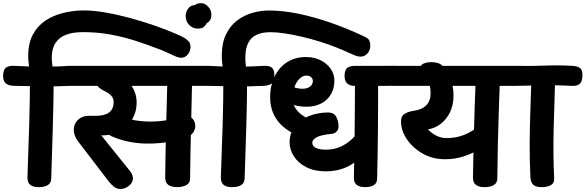

<svg xmlns="http://www.w3.org/2000/svg" viewBox="-92 -1189 3773 1237"><path d="M1182.7 -1004.8Q1149.6 -1004.8 1126.8 -1028.1Q1104.1 -1051.4 1104.1 -1086.6Q1104.1 -1110.8 1119.4 -1132.7Q1134.7 -1154.7 1164 -1156.4Q1169 -1162.2 1178.3 -1165.4Q1187.7 -1168.6 1204.1 -1168.6Q1228.1 -1168.6 1249.1 -1146.3Q1270 -1124.1 1270 -1094.3Q1270 -1073.7 1262.4 -1061.1Q1254.9 -1048.4 1240 -1039.3Q1234.4 -1027 1221.4 -1015.9Q1208.4 -1004.8 1182.7 -1004.8ZM169.8 -668.9Q141.6 -668.9 123.7 -687.6Q105.8 -706.2 100.4 -732.9Q95.2 -758.9 92.5 -782.6Q89.8 -806.2 89.8 -829.8Q89.8 -910.4 119.6 -966.2Q149.4 -1022 200.5 -1056.1Q251.6 -1090.1 316.1 -1105.9Q380.6 -1121.8 449.9 -1121.8Q510.2 -1121.8 587.7 -1108.4Q665.2 -1095 747.6 -1072.6Q830 -1050.1 907.6 -1023Q985.1 -995.9 1045.1 -969.4Q1087.1 -951.9 1105.9 -938.1Q1124.8 -924.2 1130.1 -912.3Q1135.4 -900.3 1135.4 -887.7Q1135.4 -860.8 1118.4 -838.8Q1101.4 -816.9 1075.6 -816.9Q1059.6 -816.9 1037.9 -826.2Q1016.2 -835.4 985.1 -850.4Q953.9 -865.3 908.6 -881.2Q849.2 -904.2 777.3 -927.4Q705.3 -950.6 621.4 -966.3Q537.6 -982 441.2 -982Q376.8 -982 332.1 -964.6Q287.4 -947.1 264.4 -910.5Q241.4 -873.9 241.4 -815.8Q241.4 -802.1 242.8 -788.3Q244.1 -774.6 246.8 -759.2Q247.8 -756.7 247.8 -753.4Q247.8 -750.1 247.8 -747.3Q247.8 -715.1 225.2 -692Q202.6 -668.9 169.8 -668.9ZM156.8 16.8Q122.2 16.8 103.1 2.3Q83.9 -12.1 84.9 -48.7Q91.1 -214.6 95.9 -375.7Q100.7 -536.9 101.4 -702.6Q101.4 -730.4 122.3 -744.5Q143.1 -758.6 176.1 -758.6Q217.6 -758.6 235.8 -743.6Q254.1 -728.7 254.1 -697.2Q253.3 -531.6 248.2 -369.1Q243.1 -206.7 238.1 -40.2Q237.3 -9.6 215.7 3.6Q194.1 16.8 156.8 16.8ZM-3.4 -635.9Q-35.4 -636.9 -54.2 -651.6Q-73 -666.3 -72 -704.7Q-70.2 -744 -50.2 -755.4Q-30.1 -766.8 0.9 -764.8Q183 -754.1 365.1 -764.8Q396.1 -766.8 413.6 -752.8Q431.1 -738.9 429.3 -700.3Q428.3 -660.4 410.1 -649.1Q391.8 -637.7 360.8 -635.9Q270.2 -631.3 179.1 -632.8Q87.9 -634.3 -3.4 -635.9Z M939.1 -267.3Q889.2 -262.2 836.2 -264.3Q783.1 -266.4 730.9 -277.6Q678.7 -288.8 629.2 -310.1Q615 -315.4 607 -327.2Q599 -339 597.2 -353.4Q594.7 -372.2 603.2 -391.9Q611.7 -411.6 627.7 -426.2Q643.7 -440.8 663.2 -442.6Q675.7 -445.3 689.1 -439.6Q747.8 -415.8 811.2 -409.2Q874.7 -402.6 937.6 -408.7Q982.3 -413 1018.8 -420.7Q1055.2 -428.4 1090.4 -440.9Q1117.3 -451 1139.9 -432.7Q1162.4 -414.4 1165.8 -384.6Q1168.3 -362.2 1155.5 -339.9Q1142.7 -317.6 1114.4 -306.1Q1076.2 -291.7 1033.7 -282.1Q991.2 -272.4 939.1 -267.3ZM1047.8 16.6Q1013.2 16.6 992.4 2.1Q971.6 -12.3 972.3 -48.9Q974.1 -214.1 978.4 -375.5Q982.8 -536.9 987.1 -702.1Q987.9 -730 1010 -743.9Q1032.1 -757.9 1065.1 -757.9Q1147.4 -757.9 1146.4 -696.8Q1143.1 -531.6 1138.8 -368.8Q1134.4 -206 1132.7 -40Q1132.7 -9.8 1108.8 3.4Q1084.9 16.6 1047.8 16.6ZM346.4 -635.9Q312.9 -635.9 298.4 -654.6Q284 -673.2 285 -705.4Q286.8 -737.9 302.4 -751.3Q318 -764.8 350.8 -764.8H1254.1Q1320.9 -764.8 1318.3 -701.1Q1315.8 -635.9 1249.8 -635.9ZM682.7 28.6Q660.6 28.6 642.2 14.2Q623.8 -0.1 606.2 -23.2L410.3 -279.1Q395.7 -298.3 389.4 -317.1Q383.2 -335.9 383.2 -352.9Q383.2 -390.9 410.2 -416.8Q437.2 -442.8 480.1 -442.8Q485.1 -442.8 500.3 -442.8Q515.4 -442.8 525.4 -442.8Q552.2 -442.8 573.2 -447.8Q594.2 -452.8 609.1 -463.3Q623.9 -473.8 631.9 -490.1Q639.9 -506.3 639.9 -529.7Q639.9 -549.8 631.6 -563.2Q623.2 -576.7 609.6 -586.1Q596 -595.6 580.8 -602.8Q559.7 -612.8 545.4 -625.1Q531.2 -637.4 531.2 -660.9Q531.2 -703.3 546.9 -721.4Q562.6 -739.6 590.2 -739.3Q622 -739.3 656.3 -723.4Q690.7 -707.4 720.7 -678.4Q750.8 -649.4 769.6 -611.5Q788.4 -573.6 788.4 -529.3Q788.4 -481.7 770.9 -442.4Q753.4 -403.2 722.9 -375.5Q692.3 -347.8 652.9 -332.4Q613.6 -317 568.8 -317Q566.8 -317 564.6 -317Q562.3 -317 560.3 -317L744.8 -88.1Q755.2 -75.7 759.8 -63.2Q764.3 -50.8 764.3 -39.7Q764.3 -21.7 752.2 -5.9Q740.1 9.8 721.7 19.2Q703.2 28.6 682.7 28.6Z M1416 -669.1Q1387.6 -669.1 1369.8 -687.8Q1352 -706.4 1346.7 -733.3Q1341.9 -759.8 1339.4 -783Q1336.9 -806.2 1336.9 -829.6Q1336.9 -910.9 1363.7 -966.7Q1390.4 -1022.4 1434.8 -1056.4Q1479.1 -1090.3 1532.9 -1105.8Q1586.7 -1121.3 1641.2 -1121.3Q1730.4 -1121.3 1830.9 -1100.6Q1931.4 -1079.9 2037.9 -1042.8Q2144.3 -1005.8 2249.4 -956.4Q2282.8 -942.2 2288.2 -926.1Q2293.7 -910 2293.7 -895.6Q2293.7 -864.3 2275 -844.2Q2256.3 -824 2230.4 -824Q2215 -824 2194.7 -831.8Q2174.4 -839.7 2146.8 -852.8Q2119.2 -865.9 2079.2 -881.6Q2029.1 -902.1 1971.6 -920.1Q1914.1 -938 1855.6 -951.7Q1797.1 -965.4 1744.3 -973.5Q1691.6 -981.6 1649.9 -981.6Q1596.6 -981.6 1560.3 -964.4Q1524.1 -947.3 1506.3 -910.8Q1488.6 -874.3 1488.6 -815.6Q1488.6 -802.1 1489.7 -788.4Q1490.8 -774.8 1493 -759.4Q1493.8 -756.7 1493.8 -753.6Q1493.8 -750.6 1493.8 -747.8Q1493.8 -715.6 1471.3 -692.3Q1448.8 -669.1 1416 -669.1ZM1402.8 16.8Q1368.2 16.8 1349.1 2.3Q1329.9 -12.1 1330.9 -48.7Q1337.3 -214.6 1342.2 -375.7Q1347.1 -536.9 1347.4 -702.6Q1347.4 -730.4 1368.3 -744.5Q1389.1 -758.6 1422.1 -758.6Q1463.6 -758.6 1481.8 -743.6Q1500.1 -728.7 1500.1 -697.2Q1499.8 -531.6 1494.7 -369.1Q1489.6 -206.7 1484.1 -40.2Q1483.3 -9.6 1461.7 3.6Q1440.1 16.8 1402.8 16.8ZM1242.6 -635.9Q1210.6 -636.9 1191.8 -651.6Q1173 -666.3 1174 -704.7Q1175.8 -744 1195.8 -755.4Q1215.9 -766.8 1246.9 -764.8Q1429 -754.1 1611.1 -764.8Q1642.1 -766.8 1659.6 -752.8Q1677.1 -738.9 1675.3 -700.3Q1674.3 -660.4 1656.1 -649.1Q1637.8 -637.7 1606.8 -635.9Q1516.2 -631.3 1425.1 -632.8Q1333.9 -634.3 1242.6 -635.9Z M1821.4 -318Q1769.4 -340.6 1730.5 -374.4Q1691.6 -408.2 1669.9 -455.3Q1648.3 -502.4 1648.3 -563.6Q1648.3 -616.3 1663.8 -663.2Q1679.2 -710 1708.5 -745.3Q1737.8 -780.7 1780.7 -801.1Q1823.6 -821.6 1878.4 -821.6Q1932.7 -821.6 1973.8 -800.7Q2014.9 -779.9 2038.6 -745.7Q2062.3 -711.4 2062.3 -669.3Q2062.3 -622 2041.6 -584.4Q2020.9 -546.8 1981.6 -524.7Q1942.3 -502.6 1886.6 -501.2Q1830.8 -499.9 1759.9 -524.1L1781.9 -633.1Q1825 -617.6 1852.3 -617.2Q1879.7 -616.9 1895.5 -625Q1911.3 -633.1 1917.6 -645Q1923.9 -656.9 1923.9 -666Q1923.9 -682.3 1912.4 -692.1Q1900.9 -701.9 1882 -701.9Q1864.8 -701.9 1848.8 -690.8Q1832.9 -679.8 1820.2 -659.8Q1807.6 -639.8 1800.3 -612.7Q1793.1 -585.7 1793.1 -553.1Q1793.1 -521.7 1808.6 -496.1Q1824 -470.6 1848.2 -452.1Q1872.4 -433.6 1898.4 -422.2ZM2007.6 -85.1Q1932.8 -85.1 1880.6 -112.3Q1828.3 -139.6 1801.2 -182.1Q1774 -224.7 1773.8 -271.8Q1773.8 -333.9 1808.4 -376.8Q1843 -419.7 1899.7 -441.8Q1956.4 -464 2021.3 -464.4Q2059.2 -464.4 2074.2 -436.4Q2089.1 -408.3 2089.1 -374.3Q2089.1 -354.6 2076.1 -341Q2063 -327.4 2037.1 -325.7Q2003 -322.7 1976.5 -315.3Q1950 -308 1935.1 -296.3Q1920.1 -284.7 1920.1 -269.2Q1920.3 -245.8 1944.8 -235.2Q1969.3 -224.7 2007.6 -224.7Q2048.2 -224.7 2083.7 -236.8Q2119.2 -249 2150.3 -272.1Q2181.3 -295.1 2207.1 -326.9L2252.3 -201.4Q2218.4 -158.8 2178.2 -132.8Q2137.9 -106.9 2094.6 -96Q2051.2 -85.1 2007.6 -85.1ZM2259.8 16.6Q2225.2 16.6 2206.1 2.1Q2186.9 -12.3 2187.9 -48.9Q2189.1 -91.6 2190.1 -150.6Q2191.1 -209.6 2192.1 -277.3Q2193.1 -345.1 2193.6 -415.2Q2194.1 -485.2 2194.5 -550.8Q2194.9 -616.4 2194.9 -669.6Q2194.9 -700.8 2217.1 -722.7Q2239.3 -744.7 2269.6 -744.7Q2300.6 -744.7 2322.3 -722.7Q2344 -700.8 2344 -669.6Q2344 -602.4 2343.9 -521.7Q2343.8 -441 2342.9 -355.3Q2342 -269.6 2340.9 -188.4Q2339.8 -107.3 2337.8 -40.2Q2337.8 -9.8 2317.3 3.4Q2296.9 16.6 2259.8 16.6ZM2196.6 -635.7Q2164.6 -634.9 2145.8 -650.5Q2127 -666.1 2127.8 -704.4Q2129.6 -743.6 2149.5 -754.6Q2169.4 -765.6 2200.4 -764.6Q2261.8 -764.6 2327.8 -764.7Q2393.8 -764.8 2454.6 -765Q2486.3 -764.2 2502.6 -752.3Q2518.8 -740.4 2518.8 -705.7Q2518.8 -662.2 2501.9 -649.2Q2485 -636.1 2450.4 -636.1Q2389.7 -635.9 2323.8 -635.8Q2257.9 -635.7 2196.6 -635.7Z M2776 -163.1Q2688.8 -163.1 2621.4 -205.2Q2554.1 -247.2 2518.2 -309.6Q2491.4 -357.9 2491.4 -406.6Q2491.4 -441.8 2515.2 -455.8Q2538.9 -469.9 2569.8 -474.4Q2627.3 -482.2 2654.9 -511.3Q2682.4 -540.4 2682.4 -587.4Q2682.4 -612.7 2676.7 -641.2Q2671 -669.7 2659.7 -695Q2648.3 -720.3 2630.3 -735.6Q2618.4 -747.1 2618.4 -756Q2618.4 -771.7 2638.6 -780.1Q2658.8 -788.6 2687.2 -788.6Q2707.6 -788.6 2726.3 -783.6Q2745 -778.7 2756.7 -767Q2785.9 -739.6 2807.8 -688.6Q2829.8 -637.7 2829.8 -572.4Q2829.8 -511.3 2806.8 -464.9Q2783.8 -418.6 2746.6 -390.4Q2709.4 -362.3 2665.7 -355.6Q2686.6 -331.6 2718.3 -315.4Q2750.1 -299.3 2784.7 -299.3Q2829.4 -299.3 2869.5 -310.4Q2909.6 -321.6 2947.4 -344.6Q2985.2 -367.6 3021.3 -402.4Q3038 -418.7 3055.6 -418.7Q3076.3 -418.7 3091.1 -401.2Q3105.8 -383.7 3105.8 -355.8Q3105.8 -339.6 3099.9 -323.1Q3094.1 -306.6 3079.9 -292.3Q3047.9 -260 3000.7 -230.3Q2953.4 -200.6 2896.4 -181.8Q2839.3 -163.1 2776 -163.1ZM3028.9 16.8Q2994.1 16.8 2974.3 2.2Q2954.4 -12.3 2955.2 -48.9Q2957 -161 2959.5 -269Q2962 -377 2965.8 -485Q2969.7 -593 2973.6 -704.3Q2974.6 -732.2 2995.7 -746.3Q3016.8 -760.3 3049.8 -760.3Q3091.7 -760.3 3111 -745.3Q3130.3 -730.2 3129.6 -698.8Q3125.7 -586.7 3121.8 -478.3Q3118 -369.9 3115.5 -261.1Q3113 -152.3 3112 -40.2Q3112 -9.8 3089.1 3.5Q3066.2 16.8 3028.9 16.8ZM2443.6 -635.9Q2409.8 -635.9 2391.9 -651.1Q2374 -666.3 2375 -704.7Q2376.8 -744 2395.8 -754.4Q2414.9 -764.8 2447.9 -764.8H3238.8Q3272.3 -764.8 3288.6 -751.3Q3304.8 -737.9 3303 -699.6Q3302 -659.4 3285 -647.7Q3268 -635.9 3234.4 -635.9Z M3397.1 16.8Q3362.6 16.8 3344.8 2.3Q3327 -12.1 3325.2 -48.7Q3320 -154 3320.6 -262.9Q3321.2 -371.8 3325.2 -482.8Q3329.2 -593.9 3332.4 -702.6Q3333.4 -730.4 3353.8 -744.5Q3374.1 -758.6 3407.1 -758.6Q3448.6 -758.6 3467.2 -743.6Q3485.9 -728.7 3485.1 -697.2Q3482.9 -614.8 3480.2 -531.7Q3477.4 -448.7 3475.3 -365.7Q3473.2 -282.7 3473.7 -200.9Q3474.2 -119.1 3478.4 -40.2Q3480.4 -9.6 3457.4 3.6Q3434.4 16.8 3397.1 16.8ZM3227.6 -635.9Q3195.6 -635.1 3176.8 -650.7Q3158 -666.3 3159 -704.7Q3160.8 -744 3180.8 -754.9Q3200.9 -765.8 3231.9 -764.8Q3324.3 -762.8 3419.3 -766.3Q3514.3 -769.8 3596.1 -764.8Q3627.1 -763 3644.6 -750.9Q3662.1 -738.9 3660.3 -700.3Q3659.3 -660.4 3641.1 -647.3Q3622.8 -634.1 3591.8 -635.9Q3510 -640.9 3415 -639.3Q3320 -637.7 3227.6 -635.9Z"/></svg>

Font: Playpen Sans Deva
Style: Regular
Weight: 400
Designer: Pooja Saxena, Gunjan Panchal, Laura Meseguer, Veronika Burian, José Scaglione
Foundry: TypeTogether
Version: Version 2.000